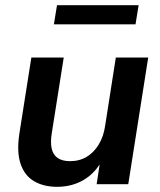

<svg xmlns="http://www.w3.org/2000/svg" viewBox="-20 -711 619 741"><path d="M200 10Q148 10 111 -12Q74 -34 59 -80Q44 -126 55 -197L101 -489H226L180 -198Q174 -162 179.5 -137.5Q185 -113 203 -101Q221 -89 250 -89Q287 -89 315 -106Q343 -123 361.5 -154Q380 -185 386 -227L427 -489H552L475 0H353L368 -99H377Q352 -47 306 -18.5Q260 10 200 10ZM188 -617 200 -691H515L503 -617Z"/></svg>

Font: Nunito Sans 12pt
Style: Bold Italic
Weight: 700
Italic angle: -9°
Designer: Vernon Adams
Foundry: Vernon Adams
Version: Version 3.101;gftools[0.9.27]